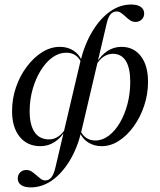

<svg xmlns="http://www.w3.org/2000/svg" viewBox="-20 -632 705 845"><path d="M115.3 192.7Q87.9 192.7 73 182.3Q58.1 171.8 58.1 153.2Q58.1 137.1 69 126.6Q79.8 116.1 96 116.1Q108.9 116.1 119.4 123Q129.8 129.8 139.5 138.7Q149.2 147.6 158.9 154.8Q168.5 162.1 179.8 162.1Q194.4 162.1 205.2 149.6Q216.1 137.1 223.4 107.3L333.1 -358.9Q351.6 -435.5 385.5 -492.3Q419.4 -549.2 463.3 -580.6Q507.3 -612.1 557.3 -612.1Q584.7 -612.1 599.6 -601.6Q614.5 -591.1 614.5 -572.6Q614.5 -556.5 603.6 -546Q592.7 -535.5 576.6 -535.5Q563.7 -535.5 553.2 -542.3Q542.7 -549.2 533.1 -558.5Q523.4 -567.7 513.7 -574.6Q504 -581.5 492.7 -581.5Q477.4 -581.5 466.5 -569Q455.6 -556.5 449.2 -527.4L338.7 -56.5Q321 18.5 287.1 74.6Q253.2 130.6 209.3 161.7Q165.3 192.7 115.3 192.7ZM158.1 11.3Q100 11.3 66.5 -30.2Q33.1 -71.8 33.1 -142.7Q33.1 -197.6 50.4 -248Q67.7 -298.4 98 -338.7Q128.2 -379 165.7 -402.4Q203.2 -425.8 243.5 -425.8Q278.2 -425.8 304 -408.9Q329.8 -391.9 340.3 -363.7L337.9 -356.5Q317.7 -400 271.8 -400Q239.5 -400 210.9 -379.4Q182.3 -358.9 159.7 -322.6Q137.1 -286.3 123.8 -239.9Q110.5 -193.5 110.5 -142.7Q110.5 -82.3 132.3 -50.4Q154 -18.5 196 -18.5Q217.7 -18.5 236.3 -31Q254.8 -43.5 268.5 -66.1V-58.9Q248.4 -25 220.2 -6.9Q191.9 11.3 158.1 11.3ZM427.4 11.3Q393.5 11.3 367.3 -5.6Q341.1 -22.6 330.6 -50.8L333.1 -58.1Q354 -13.7 400 -13.7Q430.6 -13.7 458.5 -34.7Q486.3 -55.6 507.7 -91.9Q529 -128.2 541.1 -174.6Q553.2 -221 553.2 -271.8Q553.2 -332.3 533.9 -363.7Q514.5 -395.2 476.6 -395.2Q454.8 -395.2 436.3 -382.7Q417.7 -370.2 404 -346.8L403.2 -353.2Q424.2 -388.7 452.4 -407.3Q480.6 -425.8 514.5 -425.8Q568.5 -425.8 600 -384.7Q631.5 -343.5 631.5 -271.8Q631.5 -217.7 614.5 -166.9Q597.6 -116.1 568.5 -75.8Q539.5 -35.5 503.2 -12.1Q466.9 11.3 427.4 11.3Z"/></svg>

Font: Playfair 144pt
Style: Italic
Weight: 400
Italic angle: -15.6°
Designer: Claus Eggers Sørensen
Foundry: Claus Eggers Sørensen
Version: Version 2.001;gftools[0.9.30]